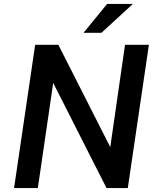

<svg xmlns="http://www.w3.org/2000/svg" viewBox="-20 -949 793 969"><path d="M51 0 157.5 -723H274.5L536.5 -206.5L611 -723H731.5L625 0H517.5L248.5 -530.5L171 0ZM401.5 -783.5 520.5 -929H650.5L492 -783.5Z"/></svg>

Font: Public Sans Thin SemiBold
Style: Italic
Weight: 600
Italic angle: -8°
Version: Version 2.001